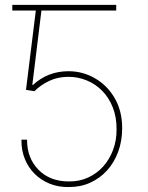

<svg xmlns="http://www.w3.org/2000/svg" viewBox="-20 -747 598 777"><path d="M258.5 9.9Q216.3 10.7 180.9 -3.7Q145.6 -18.1 120 -43.7Q94.5 -69.2 80.4 -104Q66.4 -138.8 66.8 -179.3V-181.8H89.5V-180Q89.5 -107.2 136 -59.7Q182.2 -12.8 258.5 -12.8Q301.1 -12.1 336.8 -28.6Q372.5 -45.1 398.1 -73.9Q423.7 -102.6 437.9 -141.2Q452.1 -179.7 451.7 -223.4Q452.1 -273.1 436.3 -312.7Q420.5 -352.3 393.5 -379.6Q366.5 -407 331.1 -421.5Q295.8 -436.1 257.1 -436.1Q214.1 -436.1 179.5 -419.7Q144.9 -403.4 119.3 -377.8L85.2 -383.5L125 -704.5H29.8V-727.3H450.3V-704.5H147.7L110.8 -403.4H113.6Q173.7 -458.8 257.1 -458.8Q315.7 -458.8 365.1 -429.7Q414.8 -400.9 444.6 -349.1Q474.4 -297.2 474.4 -228.3Q474.4 -176.8 458.3 -133Q442.1 -89.1 413.4 -57.4Q384.6 -25.6 345 -7.6Q305.4 10.3 258.5 9.9Z"/></svg>

Font: Linik Sans Thin
Style: Regular
Weight: 100
Designer: Fonts by Rasmus Andersson / Changes by Cristiano Sobral with parts from Marc Monis
Foundry: rsms
Version: Version 3.020; ttfautohint (v1.6)